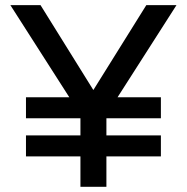

<svg xmlns="http://www.w3.org/2000/svg" viewBox="-20 -720 720 740"><path d="M80.1 -345.2H247.1L20 -700.2H136.2L339.8 -373L543.9 -700.2H660.2L433.1 -345.2H600.1V-264.2H390.1V-198.2H600.1V-117.2H390.1V0H290V-117.2H80.1V-198.2H290V-264.2H80.1Z"/></svg>

Font: Aldrich [RUS by Daymarius]
Style: Regular
Weight: 400
Designer: Matthew Desmond
Foundry: Matthew Desmond
Version: Version 1.002 August 24, 2018